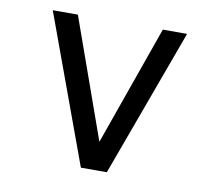

<svg xmlns="http://www.w3.org/2000/svg" viewBox="-64 -597 746 670"><g transform="rotate(10 309.0 -262.0)"><path d="M547 -524 355 0H263L71 -524H160L311 -100L461 -524Z"/></g></svg>

Font: Fragment Mono SC
Style: Regular
Weight: 400
Monospace: yes
Designer: Wei Huang based on Nimbus Sans by URW Studio, based on Helvetica by Max Miedinger.
Foundry: Wei Huang
Version: Version 1.012; ttfautohint (v1.8.4.7-5d5b)